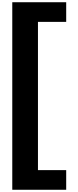

<svg xmlns="http://www.w3.org/2000/svg" viewBox="-20 -1310 703 1720"><path d="M90 -1290V390H573V214H320V-1114H573V-1290Z"/></svg>

Font: Poland Can Into
Style: BigWritings
Weight: 700
Foundry: Cannot Into Space Fonts
Version: Version 0.92